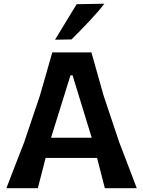

<svg xmlns="http://www.w3.org/2000/svg" viewBox="-20 -988 751 1008"><path d="M13.5 0Q36 -58 60.2 -121.2Q84.5 -184.5 107 -241.5L189.5 -486Q208.5 -551 223.5 -604.2Q238.5 -657.5 254.5 -713H460Q475.5 -658 490.5 -604.5Q505.5 -551 524 -486L606 -241Q629 -181 652.8 -119Q676.5 -57 698 0H530.5Q520.5 -38.5 510.2 -79Q500 -119.5 489.5 -159H219.5Q209.5 -119 199 -79Q188.5 -39 178.5 0ZM350 -592.5 248 -265H461.5L361 -592.5ZM269 -779.5Q298 -827 326 -873.5Q354 -920 382.5 -966L528 -968.5Q496.5 -927.5 448.8 -876.8Q401 -826 355.5 -781Z"/></svg>

Font: Commissioner Loud SemiBold
Style: Regular
Weight: 600
Designer: Kostas Bartsokas
Foundry: Kostas Bartsokas
Version: Version 1.000; ttfautohint (v1.8.3)